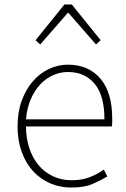

<svg xmlns="http://www.w3.org/2000/svg" viewBox="-20 -831 567 864"><path d="M300 13Q250 13 206 -6Q162 -25 129.5 -60Q97 -95 78 -146.5Q59 -198 59 -262Q59 -327 78 -378.5Q97 -430 128.5 -466Q160 -502 201 -521Q242 -540 286 -540Q378 -540 431.5 -477.5Q485 -415 485 -297Q485 -289 485 -280Q485 -271 483 -262H97Q97 -210 111.5 -165.5Q126 -121 153 -88.5Q180 -56 218 -38Q256 -20 302 -20Q347 -20 382 -33Q417 -46 447 -68L463 -37Q433 -19 396 -3Q359 13 300 13ZM450 -294Q450 -402 405.5 -454.5Q361 -507 286 -507Q251 -507 218.5 -492.5Q186 -478 160.5 -450.5Q135 -423 118 -383.5Q101 -344 97 -294ZM270 -811H303L433 -650L412 -631L288 -773H285L161 -631L140 -650Z"/></svg>

Font: Kinto Sans Thin
Style: Regular
Weight: 100
Designer: Authors: Ryoko NISHIZUKA  (kana & ideographs); Paul D. Hunt (Latin, Greek & Cyrillic); Wenlong ZHANG  (bopomofo); Sandol
Foundry: Adobe Systems Incorporated, ookami Inc.
Version: Version 0.001